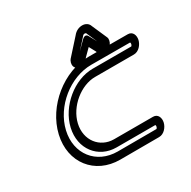

<svg xmlns="http://www.w3.org/2000/svg" viewBox="-178 -958 1145 1154"><g transform="rotate(-30 395.0 -381.5)"><path d="M749.1 -605C749 -605 640.7 -605.8 479.2 -605.8C304 -605.8 128.9 -464.4 88.7 -290.3C48.5 -116.2 158.3 25.2 333.5 25.2C495.1 25.2 603.7 24.5 603.7 24.5C638 24.5 664.3 -8.5 671 -37.6C677.7 -66.7 666.7 -99.6 632.3 -99.6C632.3 -99.6 473.8 -99.6 362.3 -99.6C265.1 -99.6 196.9 -185.1 221.2 -290.3C245.5 -395.5 353.1 -481 450.3 -481C561.9 -481 720.3 -481 720.3 -481C754.7 -481 780.9 -513.9 787.7 -543C794.4 -572.1 783.3 -605 749.1 -605ZM736.4 -555.1C737.4 -553.9 739.2 -549.7 737.7 -543C736.1 -536.1 732 -531.8 730.8 -530.9C716.7 -531 568.1 -531 461.9 -531C336.1 -531 201.8 -422.9 171.2 -290.3C140.6 -157.7 224.9 -49.6 350.8 -49.6C457.2 -49.6 606.9 -49.6 619.7 -49.6C620.7 -48.5 622.5 -44.3 621 -37.6C619.4 -30.7 615.3 -26.4 614.1 -25.5C602.7 -25.5 497.6 -24.8 345 -24.8C197.2 -24.8 105 -144.1 138.7 -290.3C172.5 -436.5 319.8 -555.8 467.6 -555.8C620.7 -555.8 726 -555.1 736.4 -555.1ZM526.5 -738.3C532.7 -738.3 536.6 -734.6 537.2 -732.1C537.4 -731 537.9 -729.6 538.3 -728.8C541.1 -722.4 556.6 -687.1 568.6 -659.7L540.2 -712.3C538.9 -714.8 527 -738.6 500.6 -712.3L448 -659.7C475.6 -690.4 504.1 -722.1 510.2 -728.8C511.2 -729.8 512.3 -731.3 512.9 -732.1C515.1 -735.2 519.9 -738.3 526.5 -738.3ZM538 -788.3C516.7 -788.3 492.7 -779.5 473.9 -755.3C460.6 -740.6 379.7 -650.7 379.7 -650.7L378.2 -649C376.6 -647.2 374.5 -644.3 373.2 -641.7L372.2 -639.8C364.5 -624.6 362.8 -605.8 373.4 -592.1C380.7 -582.7 392.1 -578.3 404.2 -578.3C427.3 -578.3 448.4 -591.7 462.4 -611L507.5 -656L531.8 -611C536 -595.2 549.8 -578.3 574.8 -578.3C587.6 -578.3 601.8 -583.2 613.7 -593.5C629.4 -607.1 635.8 -625.1 635.2 -639.8L635.1 -641.7C635 -643.9 634.4 -646.8 633.4 -649L632.7 -650.7C632.6 -650.9 594.6 -737.7 586.8 -755.3C580.2 -776.4 561.1 -788.3 538 -788.3Z"/></g></svg>

Font: Hi.
Style: Regular
Weight: 400
Designer: Mew Too, Robert Jablonski
Foundry: Cannot Into Space Fonts
Version: Version 1.996